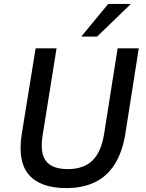

<svg xmlns="http://www.w3.org/2000/svg" viewBox="-20 -952 745 981"><path d="M319 9Q250 9 202 -9Q154 -27 125.5 -61.5Q97 -96 89 -146Q81 -196 90 -260L162 -705H269L198 -262Q183 -169 215.5 -128.5Q248 -88 326 -88Q407 -88 452 -131.5Q497 -175 512 -268L581 -705H689L620 -266Q605 -174 565.5 -112Q526 -50 464 -20.5Q402 9 319 9ZM395 -765 533 -932H649L476 -765Z"/></svg>

Font: Nunito Sans 7pt SemiCondensed SemiBold
Style: Italic
Weight: 600
Width: 4
Italic angle: -9°
Designer: Vernon Adams
Foundry: Vernon Adams
Version: Version 3.101;gftools[0.9.27]